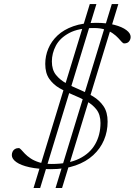

<svg xmlns="http://www.w3.org/2000/svg" viewBox="-20 -820 665 942"><path d="M252.5 102.5 528.5 -800H560.5L284.5 102.5ZM144.5 102.5 420.5 -800H453L177 102.5ZM233 -15.5Q316 -15.5 368.8 -41.5Q421.5 -67.5 447.2 -113Q473 -158.5 473 -216.5Q473 -257.5 453.2 -282.8Q433.5 -308 402.8 -324.5Q372 -341 337.2 -355.2Q302.5 -369.5 271.8 -387.5Q241 -405.5 221.5 -433.5Q202 -461.5 202 -506.5Q202 -545.5 217 -581.5Q232 -617.5 262.2 -646Q292.5 -674.5 339.5 -691.2Q386.5 -708 451 -708Q503.5 -708 541.5 -698Q579.5 -688 600.2 -672.2Q621 -656.5 621 -639Q621 -626.5 613.2 -616.8Q605.5 -607 589 -607Q584 -607 577.2 -614.5Q570.5 -622 560 -633.5Q549.5 -645 533.5 -656.2Q517.5 -667.5 495 -675Q472.5 -682.5 441.5 -682.5Q365 -682.5 319.5 -658Q274 -633.5 254.2 -596Q234.5 -558.5 234.5 -518.5Q234.5 -478 254.2 -453Q274 -428 305 -411.2Q336 -394.5 371 -380Q406 -365.5 437 -346.8Q468 -328 488 -298.8Q508 -269.5 508 -223Q508 -175 490.2 -133Q472.5 -91 437.5 -58.8Q402.5 -26.5 350.5 -8.2Q298.5 10 229.5 10Q167.5 10 124.8 0.5Q82 -9 60 -24.8Q38 -40.5 38 -59Q38 -68.5 42 -76.5Q46 -84.5 53.5 -89Q61 -93.5 72 -93.5Q77 -93.5 84 -85.5Q91 -77.5 102 -66Q113 -54.5 130 -43Q147 -31.5 172.2 -23.5Q197.5 -15.5 233 -15.5Z"/></svg>

Font: Newsreader 9pt ExtraLight
Style: Italic
Weight: 250
Italic angle: -17°
Designer: Hugues Gentile
Foundry: Production Type
Version: Version 1.003